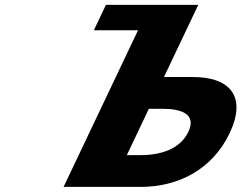

<svg xmlns="http://www.w3.org/2000/svg" viewBox="-20 -752 970 771"><path d="M235.3 -1.5 534.3 -630.5H356.9L405.4 -732.5H776.2L762 -702.8L727.7 -630.5L638.4 -442.7H754.6C906.4 -442.7 970.9 -361.9 902.2 -217.4C833.1 -72 696.7 -1.5 544.9 -1.5ZM577.8 -315.2 489.3 -129H543.8C619.9 -129 702 -150.2 736.3 -222.5C770.3 -293.9 708.4 -315.2 632.3 -315.2Z"/></svg>

Font: Hussar
Style: BdSuprExtOblFive
Weight: 700
Foundry: Cannot Into Space Fonts
Version: Version 2.00